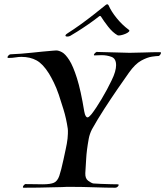

<svg xmlns="http://www.w3.org/2000/svg" viewBox="-20 -878 773 898"><path d="M90 0Q87 0 87 -3Q87 -7 92 -12.5Q97 -18 101 -17Q125 -17 144.5 -16.5Q164 -16 179 -16Q216 -16 232.5 -23.5Q249 -31 257.5 -56Q266 -81 277 -132Q282 -157 287.5 -181Q293 -205 296 -230Q297 -236 297.5 -252.5Q298 -269 297 -276Q290 -324 277 -366Q264 -408 255 -435Q244 -467 232 -491.5Q220 -516 209 -534Q181 -579 151 -595.5Q121 -612 80 -612Q67 -612 52.5 -609.5Q38 -607 21 -607H19Q15 -607 15 -610Q15 -614 20 -619Q25 -624 29 -624Q79 -626 129 -631.5Q179 -637 228 -641Q231 -641 235 -641.5Q239 -642 243 -642Q255 -642 270.5 -633.5Q286 -625 304 -597Q322 -569 340 -512Q358 -455 374 -357Q377 -341 381 -335Q385 -329 389 -329Q394 -329 399 -334.5Q404 -340 408 -344Q429 -371 455.5 -415.5Q482 -460 501 -500Q513 -524 518 -542Q523 -560 523 -573Q523 -604 501.5 -612Q480 -620 456 -620Q448 -620 440 -619.5Q432 -619 425 -619H422Q419 -619 419 -621Q419 -625 425.5 -631Q432 -637 436 -635Q497 -634 530 -632.5Q563 -631 586 -631Q615 -631 653.5 -632.5Q692 -634 729 -634Q733 -634 733 -631Q733 -627 728.5 -621Q724 -615 719 -616Q712 -616 690.5 -613Q669 -610 640.5 -594.5Q612 -579 583 -538Q561 -507 530 -462Q499 -417 467 -367.5Q435 -318 410 -273Q399 -251 395 -229Q385 -174 383 -134Q381 -94 379 -68Q378 -43 392.5 -32.5Q407 -22 416 -20Q427 -19 451 -18Q475 -17 498.5 -16.5Q522 -16 529 -16H530Q535 -16 535 -13Q535 -9 530 -4.5Q525 0 519 0Q479 0 422 -2Q365 -4 315 -4Q303 -4 291.5 -4Q280 -4 270 -3Q255 -3 225 -2Q195 -1 159.5 -0.5Q124 0 91 0ZM482 -858Q485 -858 488 -853Q500 -825 525.5 -793.5Q551 -762 582 -739Q588 -735 582.5 -729.5Q577 -724 566 -719.5Q555 -715 544.5 -713Q534 -711 530 -713Q507 -726 486 -753Q465 -780 452 -801Q449 -805 444 -802Q423 -785 394 -765Q365 -745 341 -730Q317 -715 308 -710Q302 -707 295 -707Q286 -707 286 -712Q288 -718 297 -723Q324 -740 356 -763Q388 -786 418.5 -810Q449 -834 471 -852Q477 -858 482 -858Z"/></svg>

Font: Tapestry
Style: Regular
Weight: 400
Designer: Robert E. Leuschke
Foundry: Robert E. Leuschke
Version: Version 1.010; ttfautohint (v1.8.4.7-5d5b)